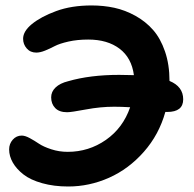

<svg xmlns="http://www.w3.org/2000/svg" viewBox="-20 -636 705 698"><path d="M228 42Q175.8 42 133.3 30Q90.8 18.1 65.4 -1.7Q40 -21.5 26.6 -44.9Q13.2 -68.4 13.2 -92.8Q13.2 -113.3 26.4 -128.2Q39.6 -143.1 59.1 -143.1Q71.3 -143.1 88.4 -133.8Q105.5 -124.5 121.8 -113.5Q138.2 -102.5 166.5 -93.3Q194.8 -84 226.1 -84Q302.7 -84 365 -127.4Q427.2 -170.9 453.1 -246.1Q420.9 -248 395 -248Q345.2 -248 292 -238Q238.8 -228 224.1 -228Q195.3 -228 180.7 -243.2Q166 -258.3 166 -282.2Q166 -302.7 182.1 -318.1Q198.2 -333.5 228 -340.8Q307.6 -363.8 413.1 -363.8Q422.9 -363.8 440.7 -363.3Q458.5 -362.8 466.8 -362.8Q458.5 -425.8 414.6 -459Q370.6 -492.2 300.8 -492.2Q261.2 -492.2 228.8 -484.9Q196.3 -477.5 179.2 -468.5Q162.1 -459.5 144 -452.1Q126 -444.8 111.8 -444.8Q90.3 -444.8 77.1 -460Q64 -475.1 64 -495.1Q64 -522 95.2 -547.9Q128.4 -575.2 184.1 -595.7Q239.7 -616.2 313 -616.2Q356.4 -616.2 395.8 -607.7Q435.1 -599.1 472.2 -578.6Q509.3 -558.1 536.4 -527.3Q563.5 -496.6 579.8 -449Q596.2 -401.4 596.2 -341.8Q646 -321.3 646 -274.9Q646 -229 587.9 -229H581.1Q558.1 -146.5 502.9 -84Q447.8 -21.5 376.2 10.3Q304.7 42 228 42Z"/></svg>

Font: Shantell Sans Irregular Bouncy
Style: Regular
Weight: 600
Designer: Stephen Nixon, Anya Danilova, Shantell Martin
Foundry: Arrow Type
Version: Version 1.006;[9816181b4]